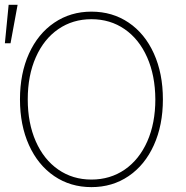

<svg xmlns="http://www.w3.org/2000/svg" viewBox="-28 -765 769 795"><path d="M350.6 9.8Q263.7 9.8 196.5 -35.9Q129.4 -81.5 92 -164.1Q54.7 -246.6 54.7 -353.5Q54.7 -460.4 92 -543Q129.4 -625.5 196.8 -671.1Q264.2 -716.8 350.6 -716.8Q437.5 -716.8 504.6 -671.4Q571.8 -626 609.1 -543.5Q646.5 -460.9 646.5 -353.5Q646.5 -246.6 609.1 -164.1Q571.8 -81.5 504.6 -35.9Q437.5 9.8 350.6 9.8ZM350.6 -685.5Q273.4 -685.5 213.6 -644.5Q153.8 -603.5 120.4 -528.1Q86.9 -452.6 86.9 -353.5Q86.9 -255.4 120.1 -179.9Q153.3 -104.5 213.1 -63Q272.9 -21.5 350.6 -21.5Q428.2 -21.5 488.3 -62.7Q548.3 -104 581.8 -179.4Q615.2 -254.9 615.2 -353.5Q614.7 -452.1 581.3 -527.6Q547.9 -603 488 -644.3Q428.2 -685.5 350.6 -685.5ZM7.8 -745.1H44.9L15.6 -585.9H-7.8Z"/></svg>

Font: Pretendard JP Thin
Style: Regular
Weight: 100
Designer: Base glyphs from Inter by Rasmus Andersson; Hangeul glyphs from Noto Sans CJK(Source Han Sans) by Jang Soo-young and Kan
Foundry: Kil Hyung-jin
Version: Version 1.309